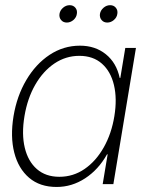

<svg xmlns="http://www.w3.org/2000/svg" viewBox="-20 -724 577 755"><path d="M202.6 11.2Q136.7 11.2 94.5 -24.9Q52.2 -61 36.1 -123.8Q20 -186.5 33.2 -267.1Q46.4 -346.7 83.5 -409.4Q120.6 -472.2 175 -508.3Q229.5 -544.4 294.4 -544.4Q354.5 -544.4 396.2 -510.7Q438 -477.1 450.7 -417.5H453.1L472.7 -535.6H514.6L425.8 0H383.8L403.3 -117.2H400.9Q367.2 -57.1 314.9 -22.9Q262.7 11.2 202.6 11.2ZM213.4 -28.8Q268.1 -28.8 312.7 -59.6Q357.4 -90.3 387.9 -144.3Q418.5 -198.2 429.7 -267.1Q440.9 -335.4 428.2 -389.2Q415.5 -442.9 380.9 -473.6Q346.2 -504.4 292 -504.4Q238.8 -504.4 194.1 -474.4Q149.4 -444.3 118.7 -390.9Q87.9 -337.4 76.2 -267.1Q64.5 -196.8 77.4 -143.1Q90.3 -89.4 125 -59.1Q159.7 -28.8 213.4 -28.8ZM242.7 -635.3Q228.5 -635.3 220.2 -645.3Q211.9 -655.3 213.9 -669.4Q216.3 -683.6 228 -693.6Q239.7 -703.6 253.9 -703.6Q268.1 -703.6 276.4 -693.6Q284.7 -683.6 282.2 -669.4Q280.3 -655.3 268.6 -645.3Q256.8 -635.3 242.7 -635.3ZM401.9 -635.3Q387.7 -635.3 379.4 -645.3Q371.1 -655.3 373 -669.4Q375.5 -683.6 387.2 -693.6Q398.9 -703.6 413.1 -703.6Q427.2 -703.6 435.5 -693.6Q443.8 -683.6 441.4 -669.4Q439.5 -655.3 427.7 -645.3Q416 -635.3 401.9 -635.3Z"/></svg>

Font: Inter Display Extra Light
Style: Italic
Weight: 200
Italic angle: -9.39999°
Designer: Rasmus Andersson
Foundry: rsms
Version: Version 4.000;git-4fc901f